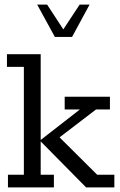

<svg xmlns="http://www.w3.org/2000/svg" viewBox="-20 -820 523 840"><path d="M158 -55.6H215.8V0H14.8V-55.6H84.4V-527.4H10.4V-583H158V-207.6L329.4 -341H263V-396.7H460.9V-341H400L208.6 -194.6L229.5 -230.1L405.1 -55.6H480.3V0H356.8L158 -201.3ZM220 -658.5 142.7 -799.8H186.2L257 -691.4L328.4 -799.8H371.9L295.3 -658.5Z"/></svg>

Font: Rokkitt SemiBold
Style: Regular
Weight: 600
Designer: Vernon Adams
Foundry: Vernon Adams
Version: Version 3.103